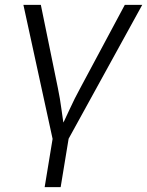

<svg xmlns="http://www.w3.org/2000/svg" viewBox="-20 -561 602 785"><path d="M195.8 10.3 75.7 -541H147L216.3 -202.6Q225.6 -158.2 231.4 -113.5Q237.3 -68.8 244.6 -26.4H222.7Q244.1 -68.8 264.4 -113.5Q284.7 -158.2 309.1 -202.6L490.2 -541H561.5L258.3 10.3ZM162.6 204.1 196.8 -3.9H262.2L228 204.1Z"/></svg>

Font: Inter 17pt Light
Style: Italic
Weight: 300
Italic angle: -9.3988°
Version: Version 4.001;git-66647c0bb